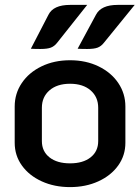

<svg xmlns="http://www.w3.org/2000/svg" viewBox="-20 -755 572 784"><path d="M40 -172V-320Q40 -373 69 -416Q98 -459 149.5 -484Q201 -509 266 -509Q331 -509 382.5 -484Q434 -459 463 -416Q492 -373 492 -320V-172Q492 -120 462.5 -79Q433 -38 381.5 -14.5Q330 9 266 9Q202 9 150.5 -14.5Q99 -38 69.5 -79Q40 -120 40 -172ZM381 -179V-315Q381 -359 350 -386Q319 -413 266 -413Q213 -413 182 -386Q151 -359 151 -315V-179Q151 -137 182 -112.5Q213 -88 266 -88Q319 -88 350 -112.5Q381 -137 381 -179ZM178 -695Q198 -735 266 -735H336L213 -580Q202 -566 187.5 -560.5Q173 -555 145 -555Q121 -555 106 -556ZM372 -695Q393 -735 460 -735H530L404 -580Q393 -566 378.5 -560.5Q364 -555 336 -555Q312 -555 297 -556Z"/></svg>

Font: K2D SemiBold
Style: Regular
Weight: 600
Designer: Katatrad Aksorn Co.,Ltd.
Foundry: Cadson Demak Co.,Ltd.
Version: Version 1.000; ttfautohint (v1.6)